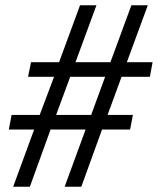

<svg xmlns="http://www.w3.org/2000/svg" viewBox="-20 -705 596 725"><path d="M481.9 -271 471.2 -215.8H365.2L287.1 0H224.1L303.2 -215.8H170.9L92.8 0H29.8L108.9 -215.8H13.2L23.9 -271H129.9L184.1 -415H85.9L97.2 -470.2H203.1L282.2 -685.1H344.2L265.1 -470.2H397L476.1 -685.1H538.1L459 -470.2H556.2L545.9 -415H439L386.2 -271ZM377 -415H245.1L191.9 -271H324.2Z"/></svg>

Font: Accordance
Style: Italic
Weight: 400
Italic angle: -11°
Version: Version 1.2 (build January 31, 2020) Miklal Software Solutio